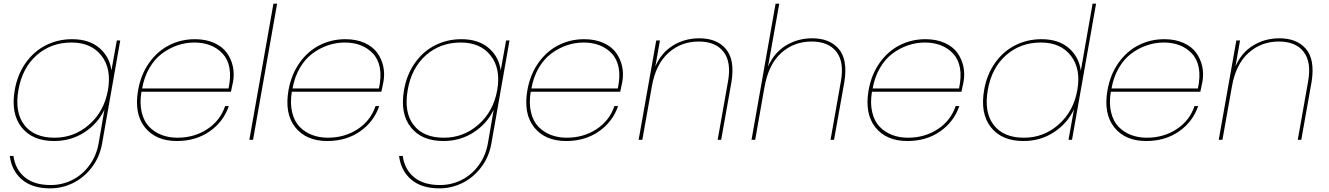

<svg xmlns="http://www.w3.org/2000/svg" viewBox="-20 -760 7224 1044"><path d="M60.1 -270Q74.7 -354.5 119.4 -417.7Q164.1 -481 229.5 -513.9Q294.9 -546.9 372.1 -546.9Q464.8 -546.9 520.5 -499Q576.2 -451.2 585.9 -377L615.2 -540H633.8L535.2 20Q522 95.2 477.8 151.9Q433.6 208.5 375 236.3Q316.4 264.2 252.9 264.2Q155.8 264.2 99.6 216.6Q43.5 168.9 33.2 87.9H53.2Q63 160.6 114.3 203.4Q165.5 246.1 255.9 246.1Q317.4 246.1 372.1 219Q426.8 191.9 465.3 139.9Q503.9 87.9 516.1 20L547.9 -164.1Q513.2 -89.4 440.2 -41.3Q367.2 6.8 273.9 6.8Q156.2 6.8 97.2 -67.9Q38.1 -142.6 60.1 -270ZM369.1 -528.8Q257.3 -528.8 179 -459.5Q100.6 -390.1 80.1 -270Q59.1 -149.4 112.3 -80.3Q165.5 -11.2 276.9 -11.2Q383.8 -11.2 465.1 -82.8Q546.4 -154.3 566.9 -270Q587.4 -385.7 531.7 -457.3Q476.1 -528.8 369.1 -528.8Z M1037.1 -528.8Q989.7 -528.8 944.8 -513.4Q899.9 -498 860.4 -468.5Q820.8 -439 792.2 -389.9Q763.7 -340.8 752.9 -278.8H1222.7Q1236.3 -343.8 1227.5 -391.1Q1218.8 -438.5 1189.9 -469Q1161.1 -499.5 1122.3 -514.2Q1083.5 -528.8 1037.1 -528.8ZM1224.1 -183.1Q1194.8 -97.7 1119.6 -45.4Q1044.4 6.8 941.9 6.8Q827.1 6.8 767.8 -67.6Q708.5 -142.1 731 -270Q746.1 -355 791 -418.5Q835.9 -481.9 900.4 -514.4Q964.8 -546.9 1040 -546.9Q1099.6 -546.9 1144.5 -526.6Q1189.5 -506.3 1213.4 -472.9Q1237.3 -439.5 1246.1 -398.9Q1254.9 -358.4 1247.1 -314.9Q1239.3 -274.9 1235.8 -261.2H749Q738.8 -198.7 750.5 -149.7Q762.2 -100.6 790.8 -71Q819.3 -41.5 858.6 -26.4Q897.9 -11.2 944.8 -11.2Q1035.6 -11.2 1106.4 -57.4Q1177.2 -103.5 1204.1 -183.1Z M1335.9 0 1466.8 -740.2H1486.8L1356 0Z M1855 -528.8Q1807.6 -528.8 1762.7 -513.4Q1717.8 -498 1678.2 -468.5Q1638.7 -439 1610.1 -389.9Q1581.5 -340.8 1570.8 -278.8H2040.5Q2054.2 -343.8 2045.4 -391.1Q2036.6 -438.5 2007.8 -469Q1979 -499.5 1940.2 -514.2Q1901.4 -528.8 1855 -528.8ZM2042 -183.1Q2012.7 -97.7 1937.5 -45.4Q1862.3 6.8 1759.8 6.8Q1645 6.8 1585.7 -67.6Q1526.4 -142.1 1548.8 -270Q1564 -355 1608.9 -418.5Q1653.8 -481.9 1718.3 -514.4Q1782.7 -546.9 1857.9 -546.9Q1917.5 -546.9 1962.4 -526.6Q2007.3 -506.3 2031.2 -472.9Q2055.2 -439.5 2064 -398.9Q2072.8 -358.4 2064.9 -314.9Q2057.1 -274.9 2053.7 -261.2H1566.9Q1556.6 -198.7 1568.4 -149.7Q1580.1 -100.6 1608.6 -71Q1637.2 -41.5 1676.5 -26.4Q1715.8 -11.2 1762.7 -11.2Q1853.5 -11.2 1924.3 -57.4Q1995.1 -103.5 2022 -183.1Z M2176.8 -270Q2191.4 -354.5 2236.1 -417.7Q2280.8 -481 2346.2 -513.9Q2411.6 -546.9 2488.8 -546.9Q2581.5 -546.9 2637.2 -499Q2692.9 -451.2 2702.6 -377L2731.9 -540H2750.5L2651.9 20Q2638.7 95.2 2594.5 151.9Q2550.3 208.5 2491.7 236.3Q2433.1 264.2 2369.6 264.2Q2272.5 264.2 2216.3 216.6Q2160.2 168.9 2149.9 87.9H2169.9Q2179.7 160.6 2231 203.4Q2282.2 246.1 2372.6 246.1Q2434.1 246.1 2488.8 219Q2543.5 191.9 2582 139.9Q2620.6 87.9 2632.8 20L2664.6 -164.1Q2629.9 -89.4 2556.9 -41.3Q2483.9 6.8 2390.6 6.8Q2272.9 6.8 2213.9 -67.9Q2154.8 -142.6 2176.8 -270ZM2485.8 -528.8Q2374 -528.8 2295.7 -459.5Q2217.3 -390.1 2196.8 -270Q2175.8 -149.4 2229 -80.3Q2282.2 -11.2 2393.6 -11.2Q2500.5 -11.2 2581.8 -82.8Q2663.1 -154.3 2683.6 -270Q2704.1 -385.7 2648.4 -457.3Q2592.8 -528.8 2485.8 -528.8Z M3153.8 -528.8Q3106.4 -528.8 3061.5 -513.4Q3016.6 -498 2977.1 -468.5Q2937.5 -439 2908.9 -389.9Q2880.4 -340.8 2869.6 -278.8H3339.4Q3353 -343.8 3344.2 -391.1Q3335.4 -438.5 3306.6 -469Q3277.8 -499.5 3239 -514.2Q3200.2 -528.8 3153.8 -528.8ZM3340.8 -183.1Q3311.5 -97.7 3236.3 -45.4Q3161.1 6.8 3058.6 6.8Q2943.8 6.8 2884.5 -67.6Q2825.2 -142.1 2847.7 -270Q2862.8 -355 2907.7 -418.5Q2952.6 -481.9 3017.1 -514.4Q3081.5 -546.9 3156.7 -546.9Q3216.3 -546.9 3261.2 -526.6Q3306.2 -506.3 3330.1 -472.9Q3354 -439.5 3362.8 -398.9Q3371.6 -358.4 3363.8 -314.9Q3356 -274.9 3352.5 -261.2H2865.7Q2855.5 -198.7 2867.2 -149.7Q2878.9 -100.6 2907.5 -71Q2936 -41.5 2975.3 -26.4Q3014.6 -11.2 3061.5 -11.2Q3152.3 -11.2 3223.1 -57.4Q3293.9 -103.5 3320.8 -183.1Z M3882.3 0 3938.5 -316.9Q3957.5 -422.4 3914.3 -478.3Q3871.1 -534.2 3779.3 -534.2Q3683.1 -534.2 3614.3 -472.2Q3545.4 -410.2 3524.4 -290L3472.7 0H3452.6L3548.3 -540H3568.4L3543.5 -398.9Q3576.2 -474.1 3639.9 -512.9Q3703.6 -551.8 3782.7 -551.8Q3828.1 -551.8 3863.8 -538.3Q3899.4 -524.9 3925 -496.1Q3950.7 -467.3 3959 -422.4Q3967.3 -377.4 3957.5 -314.9L3901.4 0Z M4066.4 0 4197.3 -740.2H4217.3L4156.2 -397.9Q4189 -473.1 4253.2 -512.5Q4317.4 -551.8 4396.5 -551.8Q4441.9 -551.8 4477.5 -538.3Q4513.2 -524.9 4538.8 -496.1Q4564.5 -467.3 4572.8 -422.4Q4581.1 -377.4 4571.3 -314.9L4515.1 0H4496.1L4552.2 -316.9Q4571.3 -422.4 4528.1 -478.3Q4484.9 -534.2 4393.1 -534.2Q4296.4 -534.2 4227.5 -471.7Q4158.7 -409.2 4137.2 -287.1V-288.1L4086.4 0Z M5009.3 -528.8Q4961.9 -528.8 4917 -513.4Q4872.1 -498 4832.5 -468.5Q4793 -439 4764.4 -389.9Q4735.8 -340.8 4725.1 -278.8H5194.8Q5208.5 -343.8 5199.7 -391.1Q5190.9 -438.5 5162.1 -469Q5133.3 -499.5 5094.5 -514.2Q5055.7 -528.8 5009.3 -528.8ZM5196.3 -183.1Q5167 -97.7 5091.8 -45.4Q5016.6 6.8 4914.1 6.8Q4799.3 6.8 4740 -67.6Q4680.7 -142.1 4703.1 -270Q4718.3 -355 4763.2 -418.5Q4808.1 -481.9 4872.6 -514.4Q4937 -546.9 5012.2 -546.9Q5071.8 -546.9 5116.7 -526.6Q5161.6 -506.3 5185.5 -472.9Q5209.5 -439.5 5218.3 -398.9Q5227.1 -358.4 5219.2 -314.9Q5211.4 -274.9 5208 -261.2H4721.2Q4710.9 -198.7 4722.7 -149.7Q4734.4 -100.6 4762.9 -71Q4791.5 -41.5 4830.8 -26.4Q4870.1 -11.2 4917 -11.2Q5007.8 -11.2 5078.6 -57.4Q5149.4 -103.5 5176.3 -183.1Z M5331.1 -270Q5345.7 -354.5 5390.4 -417.7Q5435.1 -481 5500.5 -513.9Q5565.9 -546.9 5643.1 -546.9Q5735.8 -546.9 5791.5 -498.8Q5847.2 -450.7 5856.9 -375L5920.9 -740.2H5939.9L5809.1 0H5790L5819.8 -166Q5784.7 -89.8 5711.4 -41.5Q5638.2 6.8 5544.9 6.8Q5427.2 6.8 5368.2 -67.9Q5309.1 -142.6 5331.1 -270ZM5640.1 -528.8Q5528.3 -528.8 5450 -459.5Q5371.6 -390.1 5351.1 -270Q5330.1 -149.4 5383.3 -80.3Q5436.5 -11.2 5547.9 -11.2Q5654.8 -11.2 5736.1 -82.8Q5817.4 -154.3 5837.9 -270Q5858.4 -385.7 5802.7 -457.3Q5747.1 -528.8 5640.1 -528.8Z M6308.1 -528.8Q6260.7 -528.8 6215.8 -513.4Q6170.9 -498 6131.3 -468.5Q6091.8 -439 6063.2 -389.9Q6034.7 -340.8 6023.9 -278.8H6493.7Q6507.3 -343.8 6498.5 -391.1Q6489.7 -438.5 6460.9 -469Q6432.1 -499.5 6393.3 -514.2Q6354.5 -528.8 6308.1 -528.8ZM6495.1 -183.1Q6465.8 -97.7 6390.6 -45.4Q6315.4 6.8 6212.9 6.8Q6098.1 6.8 6038.8 -67.6Q5979.5 -142.1 6002 -270Q6017.1 -355 6062 -418.5Q6106.9 -481.9 6171.4 -514.4Q6235.8 -546.9 6311 -546.9Q6370.6 -546.9 6415.5 -526.6Q6460.4 -506.3 6484.4 -472.9Q6508.3 -439.5 6517.1 -398.9Q6525.9 -358.4 6518.1 -314.9Q6510.3 -274.9 6506.8 -261.2H6020Q6009.8 -198.7 6021.5 -149.7Q6033.2 -100.6 6061.8 -71Q6090.3 -41.5 6129.6 -26.4Q6168.9 -11.2 6215.8 -11.2Q6306.6 -11.2 6377.4 -57.4Q6448.2 -103.5 6475.1 -183.1Z M7036.6 0 7092.8 -316.9Q7111.8 -422.4 7068.6 -478.3Q7025.4 -534.2 6933.6 -534.2Q6837.4 -534.2 6768.6 -472.2Q6699.7 -410.2 6678.7 -290L6627 0H6606.9L6702.6 -540H6722.7L6697.8 -398.9Q6730.5 -474.1 6794.2 -512.9Q6857.9 -551.8 6937 -551.8Q6982.4 -551.8 7018.1 -538.3Q7053.7 -524.9 7079.3 -496.1Q7105 -467.3 7113.3 -422.4Q7121.6 -377.4 7111.8 -314.9L7055.7 0Z"/></svg>

Font: SVN-Poppins Thin
Style: Italic
Weight: 100
Italic angle: -10°
Designer: Ninad Kale (Devanagari), Jonny Pinhorn (Latin)
Foundry: Indian Type Foundry
Version: Version 3.002 2017